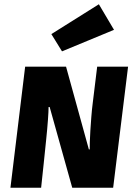

<svg xmlns="http://www.w3.org/2000/svg" viewBox="-20 -881 650 901"><path d="M401 -180Q401 -191 401.5 -214.5Q402 -238 404 -268Q406 -298 408.5 -331.5Q411 -365 415 -396L436 -568H581L511 0H319L213 -379H208Q208 -360 205 -318.5Q202 -277 196.5 -224Q191 -171 185 -112.5Q179 -54 173 0H29L98 -568H290L397 -180ZM221 -721 444 -861 515 -741 271 -640Z"/></svg>

Font: Qjlgwqiwhsfqbnnlvksmvfsycuq
Style: Regular
Weight: 700
Italic angle: -8°
Designer: Carrois Corporate & Edenspiekermann
Foundry: Carrois Corporate GbR & Edenspiekermann AG
Version: Version 2.001